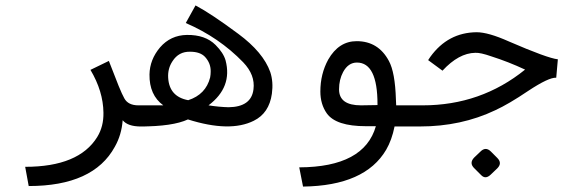

<svg xmlns="http://www.w3.org/2000/svg" viewBox="-20 -467 2080 709"><path d="M418 -150Q431 -118 439 -104Q453 -78 491 -78H516V0H499Q452 0 433 -23Q429 31 404 75Q325 220 86 220L73 149Q271 149 339 39Q363 0 362 -51Q361 -130 314 -209L382 -242Z M675 -97Q740 -118 756 -181Q758 -192 758 -202Q759 -233 737 -257Q719 -276 682 -276Q640 -277 617 -241Q599 -214 601 -180Q605 -110 675 -97ZM813 -244Q839 -145 750 -78Q788 -72 824 -71Q908 -72 916 -137Q923 -190 878 -237Q789 -329 666 -382L702 -447Q759 -417 860 -342Q952 -274 978 -201Q990 -165 984 -121Q974 -49 917 -21Q829 23 674 -26Q618 0 498 0H493V-78H583Q531 -116 532 -192Q533 -247 571 -292Q610 -337 670 -338Q738 -339 776 -301Q805 -272 813 -244Z M1437 0Q1427 50 1406 86Q1328 219 1099 222L1085 151Q1325 150 1368 -1H1331Q1221 -1 1187 -48Q1163 -82 1163 -129Q1163 -194 1192 -247Q1231 -315 1297 -315Q1377 -315 1416 -242Q1439 -200 1442 -100L1443 -78H1514V0ZM1313 -78Q1340 -78 1374 -79V-82Q1374 -236 1298 -236Q1266 -236 1247 -201Q1232 -173 1232 -137Q1232 -78 1313 -78Z M1792.8 92.6 1816.3 116.2Q1835.6 135.4 1816.3 154.7L1791.7 178.2Q1772.4 196.4 1756.4 179.3L1731.8 154.7Q1711.5 135.4 1730.7 115.1L1754.3 92.6Q1773.5 73.4 1792.8 92.6ZM1794 -259Q1754 -273 1735 -272Q1674 -271 1614 -206L1561 -245Q1561 -245 1569 -257Q1634 -347 1740 -348Q1783 -348 1859 -314Q2002 -252 2040 -248L2034 -180Q2007 -182 1930 -131Q1859 -83 1809 -60Q1683 0 1531 0H1498V-78H1541Q1756 -78 1919 -210Q1857 -239 1794 -259Z"/></svg>

Font: Vazir Code
Style: Code
Weight: 400
Foundry: DejaVu fonts team - Redesigned by Saber Rastikerdar
Version: Version 1.1.2